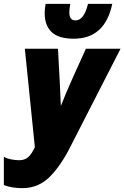

<svg xmlns="http://www.w3.org/2000/svg" viewBox="-33 -967 646 997"><path d="M-13 -6V-153Q1 -144 24.5 -139.5Q48 -135 66 -135Q96 -135 114 -151.5Q132 -168 148 -203L96 -714H268L278 -530Q279 -516 282 -438Q283 -430 283 -417Q310 -485 339 -550L413 -714H593L337 -214Q286 -110 226.5 -50Q167 10 83 10Q29 10 -13 -6ZM199 -899Q199 -920 204 -947H332Q327 -920 327 -902Q327 -861 359 -861Q403 -861 424 -947H550Q512 -766 350 -766Q271 -766 235 -800.5Q199 -835 199 -899Z"/></svg>

Font: Noto Sans UI CondBlack
Style: Italic
Weight: 900
Width: 3
Italic angle: -12°
Designer: Monotype Design Team
Foundry: Monotype Imaging Inc.
Version: Version 1.001